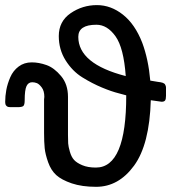

<svg xmlns="http://www.w3.org/2000/svg" viewBox="-25 -720 700 745"><path d="M-4.9 -324.2Q-4.9 -347.2 -0.5 -371.1Q3.9 -395 14.9 -420.4Q25.9 -445.8 47.4 -461.9Q68.8 -478 98.1 -478Q126 -478 155.5 -467.5Q185.1 -457 211.9 -425Q238.8 -393.1 238.8 -344.2V-196.8Q238.8 -175.8 239.5 -163.8Q240.2 -151.9 246.1 -131.3Q252 -110.8 262.5 -99.4Q272.9 -87.9 294.4 -78.9Q315.9 -69.8 347.2 -69.8Q465.3 -69.8 464.8 -350.1L436 -357.9Q408.2 -364.7 370.6 -380.4Q333 -396 294.4 -419.9Q255.9 -443.8 229.5 -485.8Q203.1 -527.8 203.1 -580.1Q203.1 -637.2 249 -668.7Q294.9 -700.2 351.1 -700.2Q405.3 -700.2 452.1 -663.1Q499 -626 526.9 -554.2Q550.8 -490.2 558.1 -407.2Q564.9 -406.2 574.5 -404.5Q584 -402.8 587.9 -402.3Q591.8 -401.9 597.9 -400.9Q604 -399.9 606 -398.9Q607.9 -397.9 610.8 -396.5Q613.8 -395 615 -393.1Q616.2 -391.1 617.7 -387.5Q619.1 -383.8 619.1 -380.4Q619.1 -377 619.1 -371.1V-348.1Q619.1 -335 615.5 -330.1Q611.8 -325.2 602.1 -325.2Q598.1 -325.2 560.1 -331.1Q555.2 -159.2 495.1 -77.1Q435.1 4.9 348.1 4.9Q293 4.9 253.4 -8.5Q213.9 -22 193.4 -40.5Q172.9 -59.1 161.9 -90.1Q150.9 -121.1 148.4 -145Q146 -168.9 146 -204.1V-335Q146 -335.9 146.5 -338.9Q147 -341.8 147 -344.2Q147 -367.2 137 -380.6Q127 -394 117.9 -397.5Q108.9 -400.9 100.1 -400.9Q85 -400.9 77.9 -386Q70.8 -371.1 70.8 -331.1Q70.8 -313 65.4 -308.6Q60.1 -304.2 43.9 -304.2H20Q11.2 -304.2 6.6 -305.2Q2 -306.2 -1.5 -310.8Q-4.9 -315.4 -4.9 -324.2ZM278.8 -577.1Q278.8 -472.2 462.9 -424.8Q455.1 -534.7 423.1 -579.3Q391.1 -624 349.1 -624Q278.8 -624 278.8 -577.1Z"/></svg>

Font: CMU Concrete
Style: Bold
Weight: 700
Version: Version 0.7.0